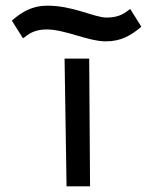

<svg xmlns="http://www.w3.org/2000/svg" viewBox="-20 -658 541 678"><path d="M147 -638C94 -638 58 -616 25 -588L22 -585L61 -523L66 -526C88 -544 110 -554 145 -554C211 -554 290 -512 354 -512C408 -512 442 -533 476 -561L479 -564L440 -626L435 -623C413 -605 391 -596 356 -596C313 -596 239 -638 147 -638ZM295 -451H208L215 0H298Z"/></svg>

Font: Charger
Style: Bd
Weight: 400
Designer: Jasper
Foundry: Cannot Into Space Fonts
Version: Version 0.98